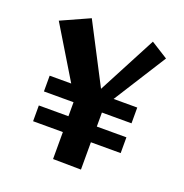

<svg xmlns="http://www.w3.org/2000/svg" viewBox="-138 -905 986 1030"><g transform="rotate(20 355.0 -390.5)"><path d="M660 -715 470 -415H605V-325H436V-245H605V-155H435V1L275 -1V-155H105V-245H274V-325H105V-415H228L50 -709L212 -782L388 -443L563 -776Z"/></g></svg>

Font: Otomanopee
Style: Regular
Weight: 400
Designer: Das Ende der Wildnis
Foundry: Gutenberg Labo
Version: Version 3.000